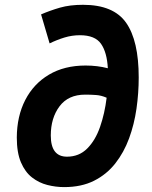

<svg xmlns="http://www.w3.org/2000/svg" viewBox="-20 -762 626 792"><path d="M244.6 9.8Q210 9.8 175.3 1Q140.6 -7.8 112.1 -30Q83.5 -52.2 66.4 -92.3Q49.3 -132.3 49.3 -194.8Q49.8 -282.7 84.2 -349.6Q118.7 -416.5 182.1 -454.1Q245.6 -491.7 333 -491.7Q381.8 -491.7 424.8 -480.5Q421.4 -545.9 396.7 -581.3Q372.1 -616.7 309.6 -616.7Q276.9 -616.7 245.8 -607.2Q214.8 -597.7 184.6 -583L149.4 -702.6Q187 -718.8 227.5 -730.5Q268.1 -742.2 322.3 -742.2Q448.2 -742.2 500.2 -668.2Q552.2 -594.2 552.2 -442.4Q552.2 -378.4 543 -313.7Q533.7 -249 512.5 -191.2Q491.2 -133.3 455.6 -87.9Q419.9 -42.5 367.9 -16.4Q315.9 9.8 244.6 9.8ZM419.9 -358.9Q397.5 -368.7 375.7 -370.1Q354 -371.6 334 -371.6Q332 -371.6 331.1 -371.6Q261.7 -371.6 225.6 -323.5Q189.5 -275.4 189.5 -203.1Q189.5 -115.7 256.3 -115.7Q306.2 -115.7 339.8 -149.4Q373.5 -183.1 392.8 -238.8Q412.1 -294.4 419.9 -358.9Z"/></svg>

Font: Cascadia Code PL
Style: Bold Italic
Weight: 700
Italic angle: -10°
Monospace: yes
Designer: Aaron Bell
Foundry: Saja Typeworks
Version: Version 2404.023; ttfautohint (v1.8.4)